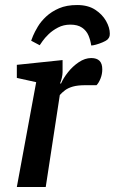

<svg xmlns="http://www.w3.org/2000/svg" viewBox="-20 -744 457 764"><path d="M287 -724Q330 -724 358.5 -705.5Q387 -687 402 -660.5Q417 -634 417 -610Q417 -600 414 -595Q411 -590 407 -586Q401 -581 388 -575.5Q375 -570 362.5 -566.5Q350 -563 343 -563Q340 -584 332 -603Q324 -622 306.5 -634Q289 -646 260 -646Q233 -646 211 -634.5Q189 -623 173.5 -608Q158 -593 149 -580Q140 -567 138 -564L104 -582Q105 -586 111.5 -601.5Q118 -617 130.5 -638Q143 -659 164 -678.5Q185 -698 215 -711Q245 -724 287 -724ZM47 0 124 -417 47 -434V-486L229 -505V-457Q229 -447 226 -434Q223 -421 219 -412H223Q232 -433 250.5 -456.5Q269 -480 293.5 -496.5Q318 -513 343 -513Q365 -513 376 -502Q387 -491 387 -468Q387 -449 380 -431.5Q373 -414 364 -405H320Q289 -405 270 -399.5Q251 -394 239 -385Q227 -376 218 -366L162 0Z"/></svg>

Font: Faustina Light SemiBold
Style: Italic
Weight: 600
Italic angle: -8°
Version: Version 1.200